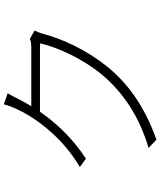

<svg xmlns="http://www.w3.org/2000/svg" viewBox="66 -902 867 1040"><g transform="rotate(-90 500.0 -381.5)"><path d="M810 -654C798 -648 782 -646 758 -646H445C459 -668 471 -690 481 -710C490 -727 503 -754 515 -774L455 -795C451 -774 439 -744 432 -730C392 -639 287 -483 116 -383L161 -350C276 -425 358 -516 415 -599H786C763 -498 699 -363 616 -263C523 -152 390 -60 219 -11L264 32C451 -35 571 -126 659 -234C747 -342 811 -478 838 -585C841 -596 849 -617 855 -628Z"/></g></svg>

Font: Source Han Sans SC Light
Style: Regular
Weight: 300
Designer: Ryoko NISHIZUKA (kana & ideographs); Paul D. Hunt (Latin, Greek & Cyrillic); Wenlong ZHANG (bopomofo); Sandoll Communica
Foundry: Adobe Systems Incorporated
Version: Version 1.004;PS 1.004;hotconv 1.0.82;makeotf.lib2.5.63406